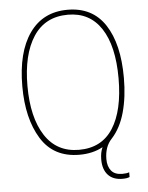

<svg xmlns="http://www.w3.org/2000/svg" viewBox="-59 -773 750 970"><g transform="rotate(-5 316.5 -287.5)"><path d="M424 44Q424 8 436 -18Q385 10 317 10Q186 10 122.5 -93Q59 -196 59 -359Q59 -532 127 -628.5Q195 -725 320 -725Q446 -725 510 -627.5Q574 -530 574 -358Q574 -261 552.5 -183.5Q531 -106 486 -57Q450 -19 450 44Q450 81 468 103Q486 125 524 125Q547 125 559 120V144Q547 150 523 150Q475 150 449.5 122Q424 94 424 44ZM547 -358Q547 -522 488.5 -611Q430 -700 320 -700Q204 -700 144.5 -609Q85 -518 85 -359Q85 -199 144.5 -107Q204 -15 317 -15Q432 -15 489.5 -105Q547 -195 547 -358Z"/></g></svg>

Font: Noto Sans Georgian Thin Narrow
Style: Regular
Weight: 250
Width: 4
Designer: Monotype Design team
Foundry: Monotype Imaging Inc.
Version: Version 1.000